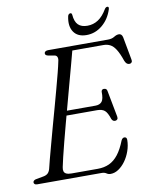

<svg xmlns="http://www.w3.org/2000/svg" viewBox="-95 -946 833 1032"><g transform="rotate(-10 321.0 -430.0)"><path d="M219 -362H408Q431 -362 442.8 -376Q454.5 -390 453.5 -430.5Q454.5 -437 458.2 -440Q462 -443 467.5 -443Q475.5 -443 479.8 -439.2Q484 -435.5 485 -429L512.5 -284.5Q514.5 -274 510 -269Q505.5 -264 499 -263.5Q491.5 -263 486.8 -266.5Q482 -270 479 -276.5Q467.5 -312.5 453.2 -324.5Q439 -336.5 412.5 -336.5H211.5ZM377 0H26Q16.5 0 12.2 -4Q8 -8 8 -13.5Q8 -19 13 -23.2Q18 -27.5 26 -28.5L64 -35.5Q79.5 -38 88.8 -45.5Q98 -53 103 -69Q107 -87 116 -120.8Q125 -154.5 136.8 -198.2Q148.5 -242 162.2 -291.5Q176 -341 189.8 -391Q203.5 -441 216 -487Q228.5 -533 238 -570Q247.5 -607 252 -630Q256 -644.5 252.5 -654Q249 -663.5 238.5 -665.5L204 -671.5Q196.5 -673 192.2 -676.5Q188 -680 188 -685.5Q188 -692.5 193.8 -696.2Q199.5 -700 209 -700H535.5Q557 -700 571 -709Q585 -718 597.5 -718Q613.5 -718 618 -698.5L641 -574Q643.5 -563.5 639.5 -557.8Q635.5 -552 628 -551.5Q619 -551 613 -555.8Q607 -560.5 602 -572Q587.5 -614.5 573.2 -636.8Q559 -659 542.8 -667.2Q526.5 -675.5 505.5 -675.5H336.5Q328 -642.5 316 -598.5Q304 -554.5 290.2 -503.5Q276.5 -452.5 262 -399.2Q247.5 -346 233.8 -294.8Q220 -243.5 208.5 -198.8Q197 -154 188.8 -120Q180.5 -86 177 -67.5Q174 -54 176.8 -44.5Q179.5 -35 190 -30.2Q200.5 -25.5 218.5 -25.5H361Q396 -25.5 423.8 -38.2Q451.5 -51 473.5 -79.2Q495.5 -107.5 513.5 -153.5Q520 -167 530.5 -167Q544 -167 544 -151Q543.5 -120 533.2 -90.8Q523 -61.5 506 -38Q489 -14.5 468 -0.5Q447 13.5 424.5 13.5Q412.5 13.5 402.8 6.8Q393 0 377 0ZM440 -792.5Q472.5 -792.5 499 -809.8Q525.5 -827 548 -865Q551.5 -870.5 555.2 -872.5Q559 -874.5 562.5 -874.5Q567 -874.5 568.8 -871Q570.5 -867.5 568.5 -860.5Q552 -808 513.5 -776Q475 -744 427 -744Q378.5 -744 357 -776Q335.5 -808 346.5 -860.5Q348 -867.5 352 -871Q356 -874.5 360.5 -874.5Q364.5 -874.5 366.5 -872.5Q368.5 -870.5 369.5 -865Q372.5 -826.5 390 -809.5Q407.5 -792.5 440 -792.5Z"/></g></svg>

Font: Fraunces Light
Style: Italic
Weight: 300
Italic angle: -16°
Version: Version 1.000;[b76b70a41]